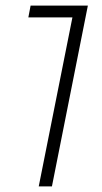

<svg xmlns="http://www.w3.org/2000/svg" viewBox="-20 -664 364 684"><path d="M293 -644 165 0H118L238 -602H81L89 -644Z"/></svg>

Font: Montserrat Ace
Style: Light Italic
Weight: 300
Italic angle: -11.3°
Designer: Julieta Ulanovsky
Foundry: Julieta Ulanovsky
Version: Version 1